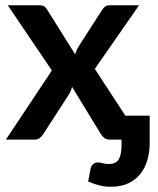

<svg xmlns="http://www.w3.org/2000/svg" viewBox="-20 -533 602 733"><path d="M178 -264 9.5 -513H128Q142 -513 148.2 -509.2Q154.5 -505.5 159.5 -497L267 -325.5Q269.5 -334 273.2 -342.5Q277 -351 282.5 -359.5L369.5 -494.5Q380.5 -513 398 -513H511L342 -270L458.5 -91.5H551.5V13Q551.5 44.5 543.5 74.8Q535.5 105 518 128.2Q500.5 151.5 472.2 165.8Q444 180 403.5 180Q381.5 180 361.2 175.2Q341 170.5 316.5 160L326 110.5Q330 96 338 91.5Q346 87 353 87Q360.5 87 371 90Q381.5 93 396 93Q423 93 433.5 74.8Q444 56.5 444 22.5V0H399.5Q385.5 0 377.2 -7Q369 -14 364 -23L255 -201.5Q250.5 -183.5 242.5 -171.5L146.5 -23Q141 -14.5 133 -7.2Q125 0 112.5 0H2.5Z"/></svg>

Font: Lato
Style: Bold
Weight: 700
Designer: Lukasz Dziedzic
Foundry: tyPoland Lukasz Dziedzic
Version: Version 2.007; 2014-02-27